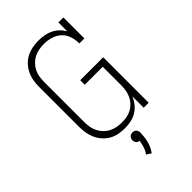

<svg xmlns="http://www.w3.org/2000/svg" viewBox="-285 -841 1170 1170"><g transform="rotate(-45 300.0 -256.0)"><path d="M286 8Q259 8 233 3Q207 -2 184 -15Q161 -28 143 -48Q125 -68 114 -92Q103 -116 98.5 -142.5Q94 -169 94 -195V-540Q94 -567 98.5 -593.5Q103 -620 114.5 -644Q126 -668 144.5 -688Q163 -708 187 -720.5Q211 -733 237.5 -738Q264 -743 291 -743Q315 -743 339 -739Q363 -735 385 -724.5Q407 -714 425 -697Q443 -680 455 -659V-735H498V-554H455Q455 -585 445.5 -615Q436 -645 413.5 -666Q391 -687 361 -696Q331 -705 300 -705Q278 -705 256 -701Q234 -697 214.5 -687Q195 -677 179.5 -661Q164 -645 154 -625.5Q144 -606 140.5 -584Q137 -562 137 -540V-195Q137 -173 140.5 -151.5Q144 -130 154 -110Q164 -90 179.5 -74Q195 -58 214.5 -48Q234 -38 255.5 -34Q277 -30 299 -30Q321 -30 342 -34Q363 -38 382 -48.5Q401 -59 416 -75.5Q431 -92 439.5 -111.5Q448 -131 451.5 -152Q455 -173 455 -195V-353H300V-392H498V0H455V-98Q445 -73 428 -52Q411 -31 388.5 -17Q366 -3 339.5 2.5Q313 8 286 8ZM293 231 263 212Q277 193 284.5 170.5Q292 148 295 125Q289 125 283 122Q277 119 273.5 114.5Q270 110 268 104Q266 98 266 92Q266 85 268.5 78.5Q271 72 275.5 67Q280 62 286.5 60Q293 58 300 58Q307 58 313.5 60Q320 62 324.5 67Q329 72 331.5 78.5Q334 85 334 92V94L333 105Q332 139 322.5 171.5Q313 204 293 231Z"/></g></svg>

Font: Iosevka Slab XLtEx
Style: Regular
Weight: 200
Width: 7
Monospace: yes
Designer: Belleve Invis
Foundry: Belleve Invis
Version: Version 11.1.0; ttfautohint (v1.8.3)